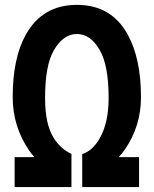

<svg xmlns="http://www.w3.org/2000/svg" viewBox="-20 -762 626 782"><path d="M39.6 0V-122.1H120.1Q108.9 -134.3 99.1 -148.4Q31.7 -246.6 31.7 -366.2Q31.7 -526.4 85.9 -622.1Q153.8 -742.2 293 -742.2Q433.6 -742.2 500 -621.6Q554.2 -523.4 554.2 -366.2Q554.2 -248.5 488.8 -153.3Q477.1 -136.2 463.4 -122.1H546.4V0H314.9V-134.8Q356.9 -147 386.7 -199.7Q422.4 -262.7 422.4 -362.8Q422.4 -495.1 386.7 -557.1Q349.1 -623.5 293 -623.5Q237.8 -623.5 199.2 -557.1Q163.6 -495.6 163.6 -362.8Q163.6 -255.9 198.7 -200.2Q227.1 -155.3 271 -135.3V0Z"/></svg>

Font: Consola Mono
Style: Bold
Weight: 700
Monospace: yes
Designer: Wojciech Kalinowski "wmk69" (wmk69@o2.pl)
Foundry: Wojciech Kalinowski "wmk69" (wmk69@o2.pl)
Version: Version 2.1.0